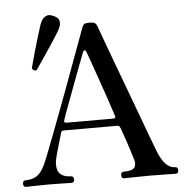

<svg xmlns="http://www.w3.org/2000/svg" viewBox="-55 -843 874 896"><g transform="rotate(-5 382.5 -394.5)"><path d="M32 0Q18 0 18 -15Q18 -31 32 -31Q64 -31 84.5 -45Q105 -59 121 -92Q128 -106 143 -144Q158 -182 178 -235Q198 -288 221 -348.5Q244 -409 266 -469Q288 -529 307 -581Q326 -633 339.5 -669Q353 -705 357 -717Q362 -730 369 -734Q376 -738 392 -738Q409 -738 416.5 -733.5Q424 -729 428 -718Q434 -701 450 -657.5Q466 -614 488 -554.5Q510 -495 534.5 -429.5Q559 -364 582 -301.5Q605 -239 623.5 -189.5Q642 -140 652 -114Q684 -31 732 -31Q745 -31 745 -15Q745 0 732 0Q722 0 693.5 -1Q665 -2 613 -2Q570 -2 536 -1Q502 0 491 0Q478 0 478 -15Q478 -31 491 -31Q535 -31 543.5 -48.5Q552 -66 542 -91Q541 -96 529.5 -132Q518 -168 495 -233Q491 -243 487.5 -245Q484 -247 477 -247H228Q218 -247 216 -238Q210 -217 201.5 -188.5Q193 -160 186 -134Q179 -108 179 -92Q179 -59 197 -45Q215 -31 243 -31Q257 -31 257 -15Q257 0 243 0Q233 0 207.5 -1Q182 -2 138 -2Q99 -2 70.5 -1Q42 0 32 0ZM244 -282H463Q468 -282 472 -284.5Q476 -287 473 -295Q461 -333 444.5 -381Q428 -429 411.5 -476Q395 -523 383 -557.5Q371 -592 366 -603Q363 -611 358.5 -611Q354 -611 351 -604Q348 -597 337.5 -569.5Q327 -542 312.5 -503.5Q298 -465 283 -424.5Q268 -384 255 -349.5Q242 -315 236 -296Q231 -282 244 -282ZM128 -539Q121 -536 114.5 -539.5Q108 -543 106 -549Q107 -553 112.5 -573.5Q118 -594 126 -622.5Q134 -651 143 -680.5Q152 -710 159 -732.5Q166 -755 170 -762Q178 -778 192.5 -786Q207 -794 229 -783Q252 -773 254.5 -756.5Q257 -740 249 -725Q246 -717 233.5 -697Q221 -677 204 -651.5Q187 -626 170.5 -601.5Q154 -577 142 -559.5Q130 -542 128 -539Z"/></g></svg>

Font: Zen Old Mincho SemiBold
Style: Regular
Weight: 600
Version: Version 1.500